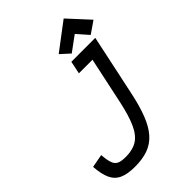

<svg xmlns="http://www.w3.org/2000/svg" viewBox="-299 -1171 1310 1310"><g transform="rotate(-45 356.0 -516.0)"><path d="M204 14Q132 14 89 -5.5Q46 -25 25.5 -69.5Q5 -114 0 -188L96 -206Q100 -154 110 -126Q120 -98 142.5 -88Q165 -78 207 -78Q272 -78 315.5 -104.5Q359 -131 389 -196Q419 -261 443 -375L514 -708H383L402 -800H633L541 -367Q519 -260 490.5 -186.5Q462 -113 423 -69Q384 -25 330.5 -5.5Q277 14 204 14ZM625 -836 553 -918 444 -838 378 -898 574 -1046 712 -896Z"/></g></svg>

Font: Victor Mono Thin
Style: Italic
Weight: 100
Italic angle: -12°
Monospace: yes
Designer: Rune Bjørnerås
Version: Version 1.561;gftools[0.9.30]